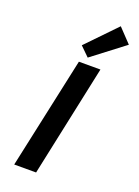

<svg xmlns="http://www.w3.org/2000/svg" viewBox="-170 -993 768 1064"><g transform="rotate(20 213.5 -461.0)"><path d="M237 -696 183 -749 350 -922 427 -841ZM57 0 199 -658H326L186 0Z"/></g></svg>

Font: EauTest
Style: Bold Italic
Weight: 700
Italic angle: -12°
Designer: Christian Thalmann (Catharsis Fonts)
Version: Version 0.001;PS 000.001;hotconv 1.0.88;makeotf.lib2.5.64775